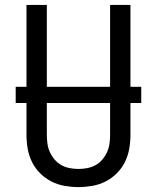

<svg xmlns="http://www.w3.org/2000/svg" viewBox="-20 -755 640 783"><path d="M300 8Q272 8 243.5 3Q215 -2 189.5 -15Q164 -28 143.5 -48.5Q123 -69 110.5 -94.5Q98 -120 93 -148Q88 -176 88 -205V-735H171V-205Q171 -187 173.5 -169Q176 -151 183.5 -134.5Q191 -118 203 -104Q215 -90 230.5 -81.5Q246 -73 264 -69.5Q282 -66 300 -66Q318 -66 336 -69.5Q354 -73 369.5 -81.5Q385 -90 397 -104Q409 -118 416.5 -134.5Q424 -151 426.5 -169Q429 -187 429 -205V-735H512V-205Q512 -176 507 -148Q502 -120 489.5 -94.5Q477 -69 456.5 -48.5Q436 -28 410.5 -15Q385 -2 356.5 3Q328 8 300 8ZM556 -335H44V-401H556Z"/></svg>

Font: Iosevka Extended
Style: Regular
Weight: 400
Width: 7
Monospace: yes
Designer: Belleve Invis
Foundry: Belleve Invis
Version: Version 32.5.0; ttfautohint (v1.8.4)